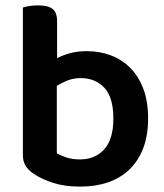

<svg xmlns="http://www.w3.org/2000/svg" viewBox="-20 -678 610 713"><path d="M302 -488Q350 -488 391.5 -472.5Q433 -457 464 -425.5Q495 -394 512.5 -347.5Q530 -301 530 -238Q530 -175 512 -128Q494 -81 461 -49Q428 -17 381.5 -1Q335 15 278 15Q220 15 177 1Q134 -13 106 -32Q85 -46 75 -62.5Q65 -79 65 -102V-650Q73 -653 88.5 -655.5Q104 -658 123 -658Q158 -658 175 -645Q192 -632 192 -599V-462Q213 -473 240.5 -480.5Q268 -488 302 -488ZM280 -388Q253 -388 230.5 -379Q208 -370 191 -359V-109Q204 -101 226 -93.5Q248 -86 277 -86Q333 -86 367 -123.5Q401 -161 401 -238Q401 -316 367.5 -352Q334 -388 280 -388Z"/></svg>

Font: Baloo Thambi 2 SemiBold
Style: Regular
Weight: 600
Designer: Aadarsh Rajan and Ek Type
Foundry: Ek Type
Version: Version 1.640;hotconv 1.0.111;makeotfexe 2.5.65597; ttfautoh